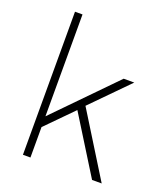

<svg xmlns="http://www.w3.org/2000/svg" viewBox="-136 -840 820 937"><g transform="rotate(20 274.0 -371.5)"><path d="M501 0 297 -329 482 -517H427L131 -214V-743H92V0H131V-158L267 -296L451 0Z"/></g></svg>

Font: United Sans Thin
Style: Regular
Weight: 100
Designer: Pablo Impallari, Rodrigo Fuenzalida (Modified by Dan O. Williams)
Version: Version 1.000;PS 001.000;hotconv 1.0.88;makeotf.lib2.5.64775